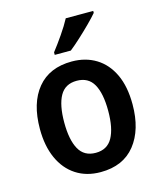

<svg xmlns="http://www.w3.org/2000/svg" viewBox="-115 -850 795 945"><g transform="rotate(-15 282.0 -378.0)"><path d="M518 -272Q518 -143 457 -66.5Q396 10 281 10Q209 10 156 -24.5Q103 -59 74.5 -122.5Q46 -186 46 -272Q46 -404 107.5 -478.5Q169 -553 283 -553Q353 -553 406 -520.5Q459 -488 488.5 -425.5Q518 -363 518 -272ZM170 -272Q170 -184 196.5 -136Q223 -88 282 -88Q341 -88 367.5 -136Q394 -184 394 -272Q394 -361 367.5 -408Q341 -455 282 -455Q223 -455 196.5 -408Q170 -361 170 -272ZM450 -756Q434 -737 406 -709Q378 -681 347.5 -653Q317 -625 293 -606H211V-619Q236 -651 264 -691.5Q292 -732 310 -766H450Z"/></g></svg>

Font: Noto Sans Khmer UI SemiCondensed SemiBold
Style: Regular
Weight: 600
Width: 4
Designer: Danh Hong and the Monotype Design Team
Foundry: Monotype Imaging Inc.
Version: Version 2.002; ttfautohint (v1.8.4.7-5d5b)